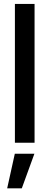

<svg xmlns="http://www.w3.org/2000/svg" viewBox="-20 -748 259 1006"><path d="M161.1 -727.5V0H58.1V-727.5ZM17.6 238.8 57.6 57.6H160.2L94.2 238.8Z"/></svg>

Font: Inter Display Medium
Style: Regular
Weight: 500
Designer: Rasmus Andersson
Foundry: rsms
Version: Version 4.001;git-9221beed3